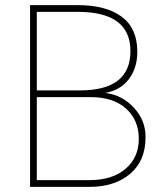

<svg xmlns="http://www.w3.org/2000/svg" viewBox="-20 -731 643 751"><path d="M294.4 -377.4Q490.2 -377.9 490.2 -531.2Q490.2 -684.6 284.7 -684.6H124V-377.4ZM124 -351.1V-26.4H329.6Q419.4 -26.4 471.2 -70.8Q522.9 -115.2 522.9 -187.5Q523.4 -259.8 473.6 -305.7Q423.8 -351.1 334.5 -351.1ZM97.7 0V-710.9H284.7Q395 -710.9 456.1 -665.5Q517.1 -620.1 517.1 -528.8Q517.1 -465.3 484.4 -421.9Q451.7 -378.4 392.1 -367.7Q458.5 -358.9 503.9 -309.6Q549.3 -260.3 549.3 -195.8Q549.8 -102.5 489.3 -51.3Q428.7 0 329.6 0Z"/></svg>

Font: Roboto-Thin
Style: Regular
Weight: 250
Designer: Google
Version: Version 1.100141; 2013; ttfautohint (v0.94.14-c901) -l 8 -r 